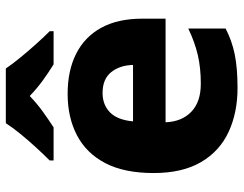

<svg xmlns="http://www.w3.org/2000/svg" viewBox="-106 -700 816 643"><g transform="rotate(-90 301.5 -378.0)"><path d="M309 -559Q387 -559 443.5 -530.5Q500 -502 530.5 -446.5Q561 -391 561 -309V-231H214Q216 -177 249 -145Q282 -113 343 -113Q396 -113 439 -123Q482 -133 528 -155V-30Q488 -9 442 0.5Q396 10 329 10Q246 10 181.5 -20Q117 -50 80.5 -112.5Q44 -175 44 -271Q44 -369 77 -432.5Q110 -496 170 -527.5Q230 -559 309 -559ZM312 -442Q273 -442 247.5 -417.5Q222 -393 217 -340H406Q405 -384 382 -413Q359 -442 312 -442ZM394 -766Q409 -744 431.5 -716.5Q454 -689 477.5 -663Q501 -637 519 -619V-606H408Q382 -622 355 -641.5Q328 -661 302 -686Q276 -661 249.5 -642Q223 -623 197 -606H86V-619Q105 -638 128.5 -663.5Q152 -689 174.5 -716.5Q197 -744 211 -766Z"/></g></svg>

Font: Noto Sans Cham ExtraBold
Style: Regular
Weight: 800
Version: Version 2.002